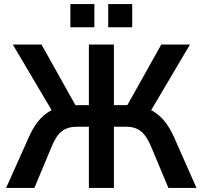

<svg xmlns="http://www.w3.org/2000/svg" viewBox="-20 -924 996 944"><path d="M10 0 122 -250Q142 -296 167.5 -327.5Q193 -359 225 -377.5Q257 -396 297 -402L244 -365L43 -705H184L361 -389L340 -407H417V-705H540V-407H618L596 -389L773 -705H914L713 -365L661 -402Q702 -396 734 -376.5Q766 -357 791 -325.5Q816 -294 835 -251L946 0H808L723 -203Q701 -256 673 -278.5Q645 -301 599 -301H540V0H417V-301H358Q314 -301 285 -279.5Q256 -258 234 -203L149 0ZM512 -790V-904H630V-790ZM326 -790V-904H444V-790Z"/></svg>

Font: Nunito Sans 10pt SemiCondensed
Style: Bold
Weight: 700
Width: 4
Designer: Vernon Adams
Foundry: Vernon Adams
Version: Version 3.101;gftools[0.9.27]